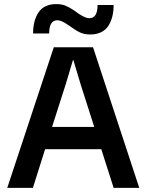

<svg xmlns="http://www.w3.org/2000/svg" viewBox="-20 -909 710 929"><path d="M430.2 -680.2 653.8 0H529.8L470.2 -187H198.2L139.2 0H15.1L240.2 -680.2ZM140.1 -747.1Q140.1 -810.5 167 -849.9Q193.8 -889.2 252.9 -889.2Q277.8 -889.2 296.1 -881.8Q314.5 -874.5 337.9 -858.9L361.8 -841.8Q393.6 -820.8 412.1 -820.8Q452.1 -820.8 452.1 -884.8H529.8Q529.8 -855 523.7 -830.1Q517.6 -805.2 504.9 -784.9Q492.2 -764.6 469.7 -753.4Q447.3 -742.2 417 -742.2Q391.6 -742.2 373 -749.5Q354.5 -756.8 332 -772.9L308.1 -789.1Q276.9 -811 257.8 -811Q217.8 -811 217.8 -747.1ZM231.9 -294.9H436L370.1 -501L335 -618.2H333L297.9 -501Z"/></svg>

Font: TASA Orbiter Display SemiBold
Style: Regular
Weight: 600
Designer: Weizhong Zhang
Version: Version 1.000;Glyphs 3.1.2 (3151)